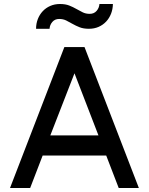

<svg xmlns="http://www.w3.org/2000/svg" viewBox="-20 -934 740 954"><path d="M399.9 -700.2 669.9 0H569.8L507.8 -161.1H191.9L129.9 0H29.8L299.8 -700.2ZM230 -261.2H469.2L350.1 -569.8ZM159.2 -791Q159.2 -816.9 168 -839.4Q176.8 -861.8 192.4 -878.4Q208 -895 229.7 -904.5Q251.5 -914.1 277.8 -914.1Q305.2 -914.1 324.2 -906.5Q343.3 -898.9 359.4 -889.6Q375.5 -880.4 390.9 -872.8Q406.2 -865.2 425.8 -865.2Q447.3 -865.2 460 -879.9Q472.7 -894.5 474.1 -914.1H541Q540.5 -888.2 531.7 -865.7Q522.9 -843.3 507.3 -826.7Q491.7 -810.1 470 -800.5Q448.2 -791 421.9 -791Q394.5 -791 375.5 -798.6Q356.4 -806.2 340.3 -815.4Q324.2 -824.7 308.8 -832.3Q293.5 -839.8 273.9 -839.8Q252.9 -839.8 240.2 -825.2Q227.5 -810.5 226.1 -791Z"/></svg>

Font: Aldrich [RUS by Daymarius]
Style: Regular
Weight: 400
Designer: Matthew Desmond
Foundry: Matthew Desmond
Version: Version 1.002 August 24, 2018